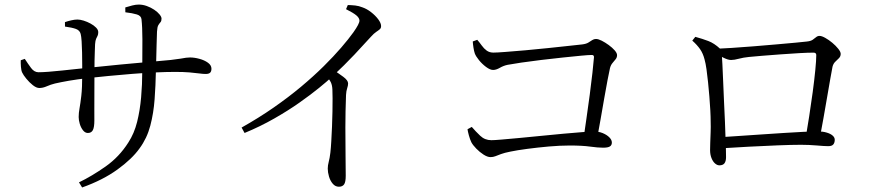

<svg xmlns="http://www.w3.org/2000/svg" viewBox="-20 -787 3930 852"><path d="M536.2 -732.5 536 -754Q551.7 -758.9 567.1 -762.8Q582.4 -766.7 595.7 -766.7Q613.5 -766.7 631.4 -760.3Q649.3 -753.9 664.2 -743.9Q679.1 -734 687.9 -723.1Q696.8 -712.3 696.8 -704.4Q696.8 -693.7 692.3 -688.7Q687.8 -683.7 682.8 -675.7Q677.9 -667.7 676.7 -646.8Q675.7 -621.7 674.9 -588.8Q674.1 -555.8 673.3 -524.7Q672.6 -493.5 671.8 -471.5Q670.6 -408.9 666.1 -347.1Q661.7 -285.3 647 -229.3Q632.3 -173.4 599.2 -128.5Q565.7 -81.4 500.9 -34.6Q436.2 12.2 344.4 44.9L330.5 22.2Q388.2 -5.7 448.6 -48.2Q509 -90.7 549.6 -154.8Q575.7 -194.9 588.4 -245.9Q601.1 -296.8 606.2 -354.8Q611.3 -412.9 611.3 -472.7Q612.1 -556.4 611.9 -612.3Q611.7 -668.3 607.9 -701.3Q606.4 -716.9 587.3 -722.9Q568.1 -728.8 536.2 -732.5ZM268.2 -688.8Q281.3 -693.4 296.3 -696.8Q311.2 -700.3 323.7 -700.3Q335.7 -700.3 351.4 -695.4Q367.1 -690.5 381.9 -682.4Q396.7 -674.4 406.3 -664.5Q416 -654.6 416 -644.5Q416 -634.1 413 -628.2Q409.9 -622.3 406.5 -614.8Q403.1 -607.4 401.9 -590.8Q401.7 -580.5 400.8 -561.1Q399.9 -541.6 399.5 -517Q399.1 -492.3 399.1 -465.4Q399.1 -421.6 398.8 -378.6Q398.5 -335.6 398.6 -302Q398.7 -268.4 398.7 -252.4Q398.7 -222.4 392.1 -209.6Q385.5 -196.9 369.9 -196.9Q357.6 -196.9 348.3 -208.8Q339 -220.7 334 -237.3Q329.1 -253.9 329.1 -267.7Q329.1 -285.8 332.9 -306.3Q336.7 -326.9 340.8 -361.9Q344.9 -396.9 344.9 -458.2Q344.9 -476.2 344.8 -501.6Q344.7 -527.1 344.2 -554.3Q343.7 -581.5 342.2 -603.8Q340.7 -626.2 337.9 -636.6Q333.9 -652.3 316.9 -658.6Q299.9 -664.8 268.4 -669.1ZM72.1 -519.6 90 -525.8Q103.9 -504.2 117.9 -485.3Q132 -466.4 150.8 -466.4Q167.6 -466.4 195.6 -468.5Q223.6 -470.6 255.9 -474.1Q288.1 -477.6 317.9 -480.7Q347.7 -483.8 367.5 -485.8Q397.9 -488.8 435.9 -492.7Q473.8 -496.7 514.4 -500.6Q554.9 -504.5 592.8 -507.8Q630.7 -511.1 660.7 -513.9Q709.1 -517.7 737.6 -520.9Q766.1 -524.1 781.5 -526.8Q796.9 -529.6 805.6 -530.8Q814.3 -532 822.9 -532Q842.9 -532 865.1 -525.9Q887.4 -519.9 902.8 -508.7Q918.3 -497.5 918.3 -482.1Q918.3 -470.1 912.4 -464.4Q906.5 -458.8 892.7 -458.8Q881.2 -458.8 864.1 -461.1Q846.9 -463.5 820.9 -465.7Q794.9 -467.9 756.9 -467.9Q718.4 -467.9 668.8 -465.6Q619.3 -463.3 565.9 -459.1Q512.5 -454.9 461.6 -449.9Q410.8 -444.9 368.8 -440.3Q321.8 -434.9 285.8 -428.7Q249.7 -422.4 223.7 -416.4Q204.7 -411.7 187.6 -404.1Q170.5 -396.5 154.3 -396.5Q141.6 -396.5 125.6 -409.1Q109.7 -421.8 96.6 -438Q83.5 -454.1 78.5 -464.9Q74.1 -473.9 72.9 -490.6Q71.6 -507.3 72.1 -519.6Z M1515.5 -746.3 1523.5 -764.7Q1540.1 -764.3 1556.4 -762.6Q1572.6 -760.8 1588.3 -754.4Q1607.7 -747.8 1626.6 -733.1Q1645.6 -718.4 1658.4 -701.4Q1671.1 -684.4 1671.1 -671.3Q1671.1 -662.2 1665.5 -657.3Q1659.9 -652.3 1649.8 -645.7Q1639.6 -639.1 1625.6 -623.5Q1595.6 -590.3 1552.9 -544.8Q1510.2 -499.4 1453.1 -446Q1432.7 -427 1396 -397.1Q1359.3 -367.2 1309.2 -331.9Q1259.1 -296.5 1197.2 -261.2Q1135.3 -225.8 1065.3 -196.9L1052.1 -221Q1128.1 -263.7 1194 -309.5Q1259.9 -355.3 1315.8 -402Q1371.6 -448.8 1416.2 -492.9Q1460.7 -537 1493.8 -575.4Q1526.9 -613.8 1548.3 -643.7Q1575.1 -681.6 1575.1 -695.3Q1575.1 -707.1 1561.4 -718.7Q1547.7 -730.2 1515.5 -746.3ZM1424.9 -453.3 1455.4 -479.4Q1481.8 -462 1503.3 -446.2Q1524.7 -430.3 1524.7 -416.7Q1524.7 -407.3 1520.6 -395.5Q1516.5 -383.7 1515.5 -365.5Q1512.7 -292.8 1512.6 -221.7Q1512.6 -150.6 1513.4 -94Q1514.2 -37.4 1514.2 -7Q1514.2 20.6 1507 31.1Q1499.7 41.6 1483.9 41.6Q1467.9 41.6 1456.7 28.4Q1445.5 15.3 1439.9 -3.6Q1434.4 -22.5 1434.4 -38.8Q1434.4 -53 1438.7 -68.9Q1443 -84.7 1446 -109.5Q1448.4 -130.1 1450.1 -160.6Q1451.8 -191.1 1453.3 -225.1Q1454.8 -259.1 1455.3 -291.9Q1455.8 -324.6 1455.8 -350.6Q1455.8 -376.6 1455 -389.6Q1454.2 -408.7 1448.3 -421.4Q1442.4 -434.1 1424.9 -453.3Z M2077.9 -603 2097.8 -610.4Q2108.1 -598.6 2117.8 -585Q2127.4 -571.5 2139.7 -562.5Q2152.1 -553.6 2169.3 -553.6Q2184.7 -553.6 2223.3 -556.6Q2262 -559.6 2312 -563.9Q2362.1 -568.3 2412.8 -573.7Q2463.5 -579.1 2504.4 -583.5Q2545.3 -587.9 2563.5 -589.9Q2581.2 -592.1 2591 -598.2Q2600.9 -604.2 2608.3 -609.2Q2615.8 -614.1 2624.6 -614.1Q2634.9 -614.1 2650.2 -606.4Q2665.4 -598.6 2681.3 -587.1Q2697.1 -575.6 2707.7 -563.5Q2718.2 -551.4 2718.2 -542.4Q2718.2 -531.9 2711.8 -524.1Q2705.5 -516.2 2698 -507.4Q2690.4 -498.5 2686.8 -484.8Q2682.7 -466.1 2675.9 -431.2Q2669 -396.3 2661.3 -350.8Q2653.6 -305.3 2644.8 -256Q2636.1 -206.7 2627.3 -159.3H2567.6Q2574.2 -205.2 2582.1 -259.5Q2590 -313.8 2597.1 -367.4Q2604.1 -421 2609 -464.5Q2613.9 -508 2615.7 -532.2Q2616.7 -543.1 2606.1 -543.1Q2593.1 -543.1 2557.9 -539.8Q2522.7 -536.5 2476.4 -531.6Q2430.1 -526.7 2381.6 -520.9Q2333 -515.1 2293.2 -509.2Q2253.3 -503.3 2232.4 -499.3Q2214.5 -495.6 2198.1 -486.1Q2181.7 -476.6 2168.2 -476.6Q2154.9 -476.6 2137.1 -489.8Q2119.2 -503.1 2105.4 -520.2Q2091.5 -537.4 2086.9 -549.9Q2083.5 -559.6 2081 -575.7Q2078.5 -591.7 2077.9 -603ZM2054.6 -213.5 2073.5 -223.8Q2090.6 -203.9 2111.1 -184.4Q2131.6 -164.9 2160.5 -164.9Q2172 -164.9 2204.9 -167.6Q2237.9 -170.4 2284.4 -174.7Q2331 -179 2382.1 -184.2Q2433.3 -189.4 2480.7 -193.7Q2528.1 -198 2564 -200.7Q2599.9 -203.5 2614.1 -203.5Q2636.2 -203.9 2654.4 -196.4Q2672.6 -188.9 2683.8 -177.7Q2695.1 -166.6 2695.1 -154.4Q2695.1 -142.5 2686.3 -137.1Q2677.6 -131.6 2656.3 -131.6Q2633.6 -131.6 2598.8 -136.4Q2563.9 -141.3 2507.6 -141.3Q2465.3 -141.3 2415.2 -136.9Q2365 -132.4 2319.8 -126.4Q2274.6 -120.4 2244.7 -114.2Q2218.4 -109 2203.4 -103.4Q2188.4 -97.8 2178.3 -93.8Q2168.2 -89.8 2156.7 -89.8Q2143.2 -89.8 2125.8 -100.9Q2108.4 -112.1 2093.4 -127.6Q2078.3 -143.1 2071.7 -155.6Q2065.5 -168.5 2060.6 -186.3Q2055.8 -204.2 2054.6 -213.5Z M3617.8 -173.8 3555.2 -175.3Q3562.4 -217.3 3570.8 -271Q3579.2 -324.7 3586.4 -378.3Q3593.6 -431.9 3597.9 -476Q3602.2 -520 3602.2 -542.5Q3602.2 -553.4 3590.1 -553.4Q3566 -553.4 3526.5 -551.2Q3487.1 -549 3443 -545.7Q3398.9 -542.4 3361.4 -539.4Q3323.9 -536.4 3303.1 -534.2Q3278.5 -531.8 3258.3 -526.3Q3238.2 -520.8 3224 -520.8Q3210.9 -520.8 3190.4 -530.9Q3169.9 -540.9 3158.3 -549.3V-570.6Q3182.8 -571.8 3227.1 -574.4Q3271.4 -577 3323.1 -581.4Q3374.7 -585.8 3424 -589.9Q3473.3 -594 3509.9 -597.6Q3546.6 -601.2 3559.2 -602.6Q3576.9 -604.3 3585.8 -610.2Q3594.8 -616.2 3601.4 -622Q3608 -627.7 3616.8 -627.7Q3626.3 -627.7 3642.1 -618.9Q3657.8 -610.1 3673.3 -597.2Q3688.8 -584.3 3699.7 -570.6Q3710.6 -557 3710.6 -548Q3710.6 -536.8 3702.9 -529Q3695.3 -521.2 3686.5 -513Q3677.8 -504.7 3674.3 -491Q3670.7 -472.7 3664.4 -437Q3658.1 -401.3 3650.4 -356.2Q3642.7 -311.1 3634.3 -263.7Q3626 -216.3 3617.8 -173.8ZM3065.5 -623.5Q3097.2 -614.9 3123.4 -604.9Q3149.6 -594.8 3174.5 -571.6Q3180.1 -566.4 3181.1 -561.4Q3182 -556.5 3183 -545.9Q3184 -532.3 3185.7 -500.4Q3187.3 -468.5 3189 -426.1Q3190.7 -383.7 3192.8 -337.2Q3194.9 -290.7 3197 -246Q3199 -201.2 3199.8 -166.4Q3200.6 -143.9 3201.2 -127.4Q3201.8 -111 3201.8 -89.7Q3201.8 -71.8 3194.9 -62.5Q3187.9 -53.3 3172.3 -53.3Q3162.5 -53.3 3152.9 -61.7Q3143.3 -70.1 3137.2 -85.6Q3131 -101.1 3131 -121.1Q3131 -131.4 3131.7 -152.8Q3132.4 -174.2 3133.4 -199.3Q3134.4 -224.5 3133.6 -246Q3133.6 -268.7 3132 -297.9Q3130.4 -327.1 3127.8 -359Q3125.2 -390.9 3122 -421.9Q3118.8 -452.9 3115.1 -479.5Q3111.4 -506 3106.4 -523.5Q3099.8 -549.7 3086.6 -568.8Q3073.4 -587.8 3052 -606.8ZM3171.1 -128.3 3170.9 -177.8Q3208.3 -180 3256.8 -183.5Q3305.3 -186.9 3357.4 -190.3Q3409.6 -193.7 3458.7 -197Q3507.8 -200.4 3547.4 -202.1Q3586.9 -203.8 3609.9 -203.8Q3630.9 -203.8 3647.7 -198.9Q3664.5 -194.1 3674.3 -185.8Q3684.2 -177.5 3684.2 -166.8Q3684.2 -153.8 3677.8 -146.1Q3671.4 -138.4 3655.3 -138.4Q3638.9 -138.4 3604.1 -141.5Q3569.4 -144.5 3534.4 -144.5Q3492.4 -144.5 3431.3 -142Q3370.2 -139.5 3302.2 -136Q3234.3 -132.5 3171.1 -128.3Z"/></svg>

Font: Noto Serif SC
Style: Regular
Weight: 200
Designer: Ryoko NISHIZUKA 西塚涼子 (kana & ideographs); Frank Grießhammer (Latin, Greek & Cyrillic); Wenlong ZHANG 张文龙 (bopomofo); San
Foundry: Adobe
Version: Version 2.001;hotconv 1.1.0;makeotfexe 2.6.0